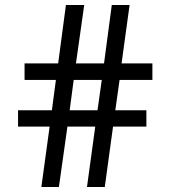

<svg xmlns="http://www.w3.org/2000/svg" viewBox="-20 -741 680 766"><path d="M283 -488 316 -721H243L212 -488H78V-422H203L187 -301H52V-236H178L145 5H215L249 -236H360L327 5H398L431 -236H564V-301H440L457 -422H588V-488H465L497 -721H426L395 -488ZM274 -422H386L369 -301H258Z"/></svg>

Font: Rosario
Style: Regular
Weight: 400
Designer: Hector Gatti
Foundry: Omnibus Type
Version: Version 1.100